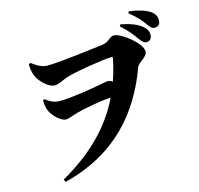

<svg xmlns="http://www.w3.org/2000/svg" viewBox="-129 -991 1258 1216"><g transform="rotate(-15 500.0 -383.0)"><path d="M879 -635C903 -635 914 -654 914 -676C914 -695 906 -712 887 -729C853 -760 804 -775 747 -787L740 -775C788 -732 814 -697 832 -671C850 -645 862 -635 879 -635ZM952 -710C976 -710 989 -725 989 -749C989 -772 981 -792 956 -810C927 -830 879 -845 820 -853L813 -842C868 -798 891 -768 906 -746C924 -721 932 -710 952 -710ZM258 -294C281 -294 307 -308 341 -317C388 -329 482 -349 567 -355C482 -178 341 -41 145 70L154 87C504 -1 687 -227 785 -495C797 -527 856 -543 856 -581C856 -636 732 -730 689 -730C656 -730 648 -696 602 -691C540 -684 318 -654 234 -654C203 -654 170 -669 133 -698L121 -693C120 -667 125 -640 133 -619C151 -573 206 -521 245 -521C275 -521 293 -536 332 -550C382 -568 587 -601 637 -601C645 -601 647 -598 645 -590C635 -540 622 -493 606 -448C598 -455 588 -460 573 -460C564 -460 548 -456 522 -451C460 -440 329 -417 250 -417C220 -417 192 -427 159 -454L149 -449C148 -427 152 -403 160 -381C173 -346 225 -294 258 -294Z"/></g></svg>

Font: GenKiMin2 TW H
Style: Regular
Weight: 900
Version: Version 2.100;PS 2.1;hotconv 16.6.51;makeotf.lib2.5.65220 DE